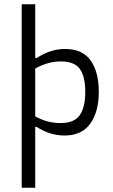

<svg xmlns="http://www.w3.org/2000/svg" viewBox="-20 -694 527 894"><path d="M81 -674H144V-424H151Q215 -466 283 -466Q364 -466 402 -412.5Q440 -359 440 -266Q440 -174 400.5 -118.5Q361 -63 281 -63Q212 -63 151 -103H144V180H81ZM377 -266Q377 -337 352 -372.5Q327 -408 263 -408Q204 -408 144 -375V-152Q174 -136 202 -128.5Q230 -121 263 -121Q326 -121 351.5 -158Q377 -195 377 -266Z"/></svg>

Font: Athiti
Style: Regular
Weight: 400
Designer: CadsonDemak Team
Foundry: CadsonDemak
Version: Version 1.033